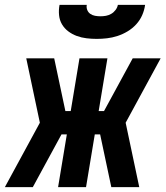

<svg xmlns="http://www.w3.org/2000/svg" viewBox="-53 -770 681 790"><path d="M-33 0 111 -265 55 -530H170L216 -313H238L274 -530H389L353 -313H375L493 -530H608L464 -265L520 0H405L359 -217H337L301 0H186L222 -217H200L82 0ZM345 -610Q324 -610 303 -612.5Q282 -615 263 -622Q244 -629 228 -641Q212 -653 202 -670Q192 -687 190 -708Q188 -729 192 -750H304Q302 -739 306 -729Q310 -719 318.5 -713Q327 -707 338 -705Q349 -703 360 -703Q372 -703 383 -705Q394 -707 404.5 -713Q415 -719 422.5 -729Q430 -739 432 -750H544Q541 -728 532 -707.5Q523 -687 507.5 -670Q492 -653 472 -641Q452 -629 430.5 -622Q409 -615 387.5 -612.5Q366 -610 345 -610Z"/></svg>

Font: Iosevka Curly XBdEx
Style: Italic
Weight: 800
Width: 7
Italic angle: -9°
Monospace: yes
Designer: Belleve Invis
Foundry: Belleve Invis
Version: Version 11.1.0; ttfautohint (v1.8.3)